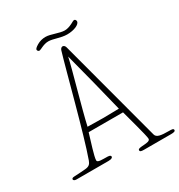

<svg xmlns="http://www.w3.org/2000/svg" viewBox="-277 -1104 1225 1311"><g transform="rotate(-30 335.5 -448.0)"><path d="M365 -816C361 -830 351 -835 345 -835C335 -835 327 -826 324 -816C283 -681 172 -241 110 -69C101 -45 90 -34 61 -31C51 -30 -2 -26 -30 -25C-43 -25 -50 -20 -50 -14C-50 -4 -39 0 -27 0H225C251 0 259 -8 259 -15C259 -29 238 -29 225 -29C195 -30 154 -27 154 -45C154 -75 187 -174 206 -238H477C486 -202 538 -20 538 5C538 38 442 16 442 41C442 51 449 55 473 55H686C709 55 721 52 721 41C721 29 704 29 685 29C622 29 589 24 582 -3ZM343 -755C382 -609 433 -405 465 -274C424 -273 381 -272 340 -272C299 -272 259 -273 218 -274C245 -396 326 -673 343 -755ZM179 -903C179 -896 186 -888 193 -888C206 -888 238 -913 277 -913C315 -913 363 -889 414 -889C469 -889 516 -910 516 -934C516 -943 510 -951 503 -951C497 -951 491 -948 473 -938C451 -927 431 -921 413 -921C372 -921 316 -949 276 -949C250 -949 229 -943 208 -931C188 -919 179 -910 179 -903Z"/></g></svg>

Font: Life Savers
Style: Regular
Weight: 400
Designer: Pablo Impallari, Rodrigo Fuenzalida, Brenda Gallo
Foundry: Pablo Impallari, Rodrigo Fuenzalida, Brenda Gallo
Version: Version 3.000